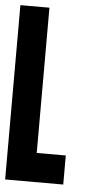

<svg xmlns="http://www.w3.org/2000/svg" viewBox="-54 -662 482 823"><g transform="rotate(5 187.5 -250.0)"><path d="M125 -625V0H250V125H0V-625Z"/></g></svg>

Font: CraftyPE
Style: Regular
Weight: 400
Designer: Erek Butcher
Foundry: Haunted Coop
Version: Version 0.018;April 4, 2024;FontCreator 15.0.0.2962 64-bit